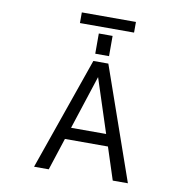

<svg xmlns="http://www.w3.org/2000/svg" viewBox="-105 -1128 1210 1232"><g transform="rotate(10 500.0 -512.0)"><path d="M642.6 -208H362.3L293.9 2H198.2L455.1 -732.4H552.7L809.6 2H710.9ZM328.1 -957V-1026.4H680.7V-957ZM459 -780.3V-912.1H548.8V-780.3ZM502.9 -635.7 388.7 -285.2H617.2Z"/></g></svg>

Font: Gen Shin Gothic Monospace Regular
Style: Regular
Weight: 400
Designer: [Source Han Sans]
Ryoko NISHIZUKA  (kana & ideographs); Paul D. Hunt (Latin, Greek & Cyrillic); Wenlong ZHANG  (bopomofo
Version: Version 1.002.20150607